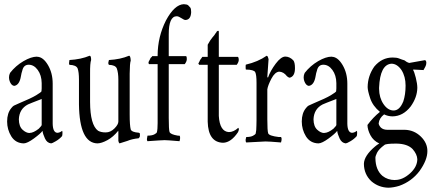

<svg xmlns="http://www.w3.org/2000/svg" viewBox="-20 -687 2030 895"><path d="M67.9 -130.9Q68.4 -97.7 85 -82.5Q101.1 -67.4 117.7 -66.9Q117.7 -66.9 118.2 -67.4Q135.7 -67.4 160.6 -86.9Q174.3 -100.6 174.3 -104.5V-225.6Q118.2 -204.1 110.4 -200.2Q69.8 -179.2 67.9 -130.9ZM26.9 -347.2Q52.7 -380.4 89.4 -401.9Q125.5 -422.9 151.9 -422.9Q152.8 -422.4 153.8 -422.4Q181.2 -421.4 203.4 -384Q225.6 -346.7 225.6 -296.9V-109.9Q226.6 -68.8 247.6 -67.9Q259.8 -68.8 269.5 -77.1Q271.5 -75.2 271.2 -66.7Q271 -58.1 269.5 -52.7Q257.8 -39.1 240.2 -28.8Q222.7 -18.6 218.3 -18.6Q199.2 -20.5 189.5 -41.7Q179.7 -63 178.2 -77.1Q169.4 -64.5 138.4 -41.7Q107.4 -19 90.8 -18.6Q52.7 -19.5 32.7 -51.3Q13.2 -83 13.2 -120.6Q13.2 -159.7 32.7 -183.1Q39.6 -191.9 44.7 -194.6Q49.8 -197.3 67.9 -205.1Q125.5 -229 148.4 -242.9Q171.4 -256.8 173.3 -261.2Q174.3 -265.6 174.3 -274.9V-299.8Q173.8 -336.4 156 -360.8Q138.2 -385.3 113.8 -385.3Q89.4 -385.3 83.5 -356.4Q80.1 -347.7 77.6 -332Q70.8 -290 45.9 -286.6Q32.2 -288.6 24.9 -309.1Q22 -317.4 22 -326.7Q22 -336.9 26.9 -347.2Z M434.1 -18.6Q350.6 -20.5 348.1 -200.2V-315.9Q348.1 -351.1 341.8 -368.2Q335 -383.8 303.7 -384.8Q300.8 -388.7 302.2 -396Q303.7 -403.3 303.7 -407.2Q357.4 -410.2 397.9 -427.2Q404.8 -427.2 404.8 -407.2Q399.4 -393.6 399.9 -343.8V-211.4Q400.4 -104.5 437 -77.6Q450.7 -69.8 471.7 -69.8Q472.2 -70.3 473.1 -69.8Q495.1 -69.8 513.4 -88.1Q531.7 -106.4 531.7 -120.6V-315.9Q531.7 -348.1 524.4 -368.2Q517.6 -383.8 487.8 -384.8Q483.4 -390.1 485.6 -398.2Q487.8 -406.2 487.8 -407.2Q541.5 -410.2 581.5 -427.2Q588.4 -427.2 589.4 -404.3Q585 -393.1 584.5 -343.8V-153.3Q584.5 -102.5 589.4 -83.5Q594.2 -70.8 626.5 -68.4Q628.4 -67.9 631.3 -66.4Q632.3 -63.5 632.3 -56.4Q632.3 -49.3 630.4 -47.4Q629.4 -46.4 626.5 -42.5Q594.2 -39.1 574.2 -30.3L537.1 -18.6Q533.2 -22 531.7 -30.3V-71.8L531.2 -77.6Q508.3 -48.8 481 -33.9Q453.6 -19 434.1 -18.6Z M816.9 -28.8Q759.8 -33.7 747.8 -33.7Q735.8 -33.7 667.5 -28.8Q663.6 -34.2 665.5 -43L667.5 -54.7Q688 -54.7 699 -60.3Q710 -65.9 711.4 -70.8Q714.8 -84 714.8 -113.3V-388.2H674.3Q672.4 -391.1 672.4 -392.6V-397.5Q672.9 -399.9 673.8 -400.6Q674.8 -401.4 676.5 -405.8Q678.2 -410.2 679.7 -411.6Q680.7 -413.1 681.6 -416.5Q684.6 -419.9 686.3 -420.9Q688 -421.9 689.5 -425.3H714.8V-429.7Q715.3 -515.6 753.4 -591.3Q793.5 -666 836.9 -667.5Q852.1 -667 857.4 -662.1Q862.8 -657.2 866.9 -651.9Q871.1 -646.5 871.1 -630.4Q869.6 -594.7 844.2 -593.8Q838.4 -593.8 825.7 -602.3Q813 -610.8 804.2 -611.3Q766.1 -611.3 766.6 -525.9V-425.3H847.7Q851.1 -421.9 850.8 -411.1Q850.6 -400.4 841.3 -388.2H766.6V-137.2Q766.6 -83.5 770.3 -72Q773.9 -60.5 809.1 -54.7H816.9Q820.8 -49.3 819.3 -39.1Z M1020 -21.5Q950.7 -23.4 948.2 -119.6V-384.8H908.7Q903.3 -390.1 905.5 -392.8Q907.7 -395.5 907.7 -397Q909.2 -398.4 910.6 -402.8Q911.6 -405.8 913.6 -408.7L919.9 -417Q921.4 -418.9 922.9 -421.9H948.2V-478.5Q960 -500.5 969.5 -511.5Q979 -522.5 980.5 -524.9Q981.9 -527.3 982.9 -529.1Q983.9 -530.8 985.4 -532.2Q986.8 -533.7 987.8 -535.2Q988.8 -536.6 990.7 -540.5Q990.7 -540.5 993.7 -542.5Q999.5 -545.4 1000 -539.6V-421.9H1088.9Q1093.3 -418 1093 -407.7Q1092.8 -397.5 1083.5 -384.8H1000V-146.5Q1004.4 -73.7 1046.9 -71.3Q1068.8 -71.3 1090.8 -91.3Q1096.2 -85 1090.8 -74.7V-73.7L1089.8 -71.3Q1057.1 -22.5 1020 -21.5Z M1223.1 -427.2Q1228 -425.3 1229 -420.9Q1230 -416.5 1231.9 -411.1L1226.1 -328.6L1229 -324.7Q1240.2 -356.9 1265.1 -390.1Q1290 -423.3 1310.1 -423.3H1310.5Q1330.6 -422.9 1347.2 -405.8Q1355 -396.5 1355 -369.1Q1355 -330.6 1330.1 -324.7Q1323.2 -326.2 1317.4 -332Q1302.2 -352.1 1281.2 -353Q1261.2 -351.1 1245.1 -320.3Q1229 -289.6 1226.1 -270.5V-130.9Q1226.1 -77.1 1230.2 -65.4Q1234.4 -53.7 1279.3 -48.3H1290Q1293.9 -43 1292.5 -34.2L1290 -22.9Q1232.4 -27.8 1217.5 -27.6Q1202.6 -27.3 1127.9 -22.9Q1124 -28.3 1125 -36.6L1127.9 -48.3Q1148.4 -48.3 1159.4 -54.2Q1170.4 -60.1 1171.9 -64.5Q1175.3 -78.1 1175.3 -102.5L1175.8 -127.4V-300.3Q1175.8 -338.9 1169.7 -350.6Q1163.6 -362.3 1126 -362.8Q1125 -366.2 1125 -375.2Q1125 -384.3 1126 -385.7Q1182.6 -398.9 1223.1 -427.2Z M1441.4 -130.9Q1441.9 -97.7 1458.5 -82.5Q1474.6 -67.4 1491.2 -66.9Q1491.2 -66.9 1491.7 -67.4Q1509.3 -67.4 1534.2 -86.9Q1547.9 -100.6 1547.9 -104.5V-225.6Q1491.7 -204.1 1483.9 -200.2Q1443.4 -179.2 1441.4 -130.9ZM1400.4 -347.2Q1426.3 -380.4 1462.9 -401.9Q1499 -422.9 1525.4 -422.9Q1526.4 -422.4 1527.3 -422.4Q1554.7 -421.4 1576.9 -384Q1599.1 -346.7 1599.1 -296.9V-109.9Q1600.1 -68.8 1621.1 -67.9Q1633.3 -68.8 1643.1 -77.1Q1645 -75.2 1644.8 -66.7Q1644.5 -58.1 1643.1 -52.7Q1631.3 -39.1 1613.8 -28.8Q1596.2 -18.6 1591.8 -18.6Q1572.8 -20.5 1563 -41.7Q1553.2 -63 1551.8 -77.1Q1543 -64.5 1512 -41.7Q1481 -19 1464.4 -18.6Q1426.3 -19.5 1406.2 -51.3Q1386.7 -83 1386.7 -120.6Q1386.7 -159.7 1406.2 -183.1Q1413.1 -191.9 1418.2 -194.6Q1423.3 -197.3 1441.4 -205.1Q1499 -229 1522 -242.9Q1544.9 -256.8 1546.9 -261.2Q1547.9 -265.6 1547.9 -274.9V-299.8Q1547.4 -336.4 1529.5 -360.8Q1511.7 -385.3 1487.3 -385.3Q1462.9 -385.3 1457 -356.4Q1453.6 -347.7 1451.2 -332Q1444.3 -290 1419.4 -286.6Q1405.8 -288.6 1398.4 -309.1Q1395.5 -317.4 1395.5 -326.7Q1395.5 -336.9 1400.4 -347.2Z M1805.2 -390.1Q1751.5 -386.7 1747.1 -278.3V-272.5Q1747.6 -231.4 1767.6 -201.9Q1787.6 -172.4 1814.5 -171.9Q1842.3 -171.9 1858.9 -211.9Q1859.9 -213.4 1859.9 -213.9Q1870.6 -246.1 1870.6 -288.1Q1870.6 -330.1 1851.6 -360.4Q1831.5 -389.6 1805.2 -390.1ZM1925.3 55.2Q1924.3 31.7 1903.3 7.8Q1879.4 -16.6 1829.1 -17.6Q1827.1 -17.6 1825.2 -17.6Q1778.8 -17.6 1772 -11.2Q1745.6 8.3 1737.3 25.4Q1729 42.5 1730 50.3Q1730.5 105 1762.7 132.8Q1787.1 152.3 1821.3 152.3Q1821.8 151.9 1822.3 151.9Q1856.9 151.9 1890.9 121.6Q1924.8 91.3 1925.3 55.2ZM1770.5 -153.8Q1747.6 -136.2 1745.1 -111.8Q1746.1 -102.5 1755.4 -92.3Q1766.6 -82 1785.2 -82H1866.2Q1910.2 -81.1 1941.9 -50.3Q1972.7 -20 1972.2 17.6Q1972.2 59.1 1935.5 110.4Q1898.9 158.7 1841.3 179.2Q1814.5 187.5 1790.5 188Q1745.1 187 1711.4 158.2Q1676.8 126 1676.3 76.7Q1677.2 39.1 1728 -3.9Q1737.3 -12.2 1748 -18.1Q1720.2 -31.2 1706.8 -56.6Q1693.4 -82 1692.9 -104.5Q1718.8 -139.6 1751 -165.5Q1717.3 -193.4 1705.6 -229Q1693.8 -264.6 1693.8 -281.2Q1694.3 -333 1724.6 -376.5Q1759.8 -418.9 1810.1 -418.9Q1829.1 -418.9 1839.8 -414.6Q1854.5 -408.7 1865.2 -405.8Q1875.5 -397 1887.7 -393.6L1961.4 -406.7Q1967.3 -403.8 1967.3 -394Q1967.3 -384.3 1962.4 -375.5L1954.1 -360.4L1907.7 -362.8L1905.3 -361.3Q1911.1 -353 1918.2 -324.7Q1925.3 -296.4 1925.3 -277.8Q1924.8 -233.4 1894.5 -190.9Q1858.9 -145 1809.1 -144.5Q1788.1 -145 1770.5 -153.8Z"/></svg>

Font: AMoshref-Thulth
Style: Regular
Weight: 400
Designer: Ali Moshref
Foundry: Ali Moshref
Version: Version 0.1